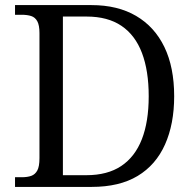

<svg xmlns="http://www.w3.org/2000/svg" viewBox="-20 -734 761 754"><path d="M39 0V-38H65Q88 -38 103 -43.5Q118 -49 126.5 -64.5Q135 -80 135 -113V-604Q135 -635 126.5 -650.5Q118 -666 102.5 -671Q87 -676 65 -676H39V-714H339Q442 -714 514.5 -671.5Q587 -629 625.5 -549.5Q664 -470 664 -356Q664 -247 628 -166.5Q592 -86 520.5 -43Q449 0 340 0ZM319 -46Q402 -46 456 -82Q510 -118 537 -187Q564 -256 564 -356Q564 -456 537.5 -526Q511 -596 457 -632.5Q403 -669 320 -669H227V-46Z"/></svg>

Font: Noto Serif Hentaigana EL
Style: Regular
Weight: 400
Designer: Kazuhiro Yamada
Foundry: nipponia
Version: Version 1.000